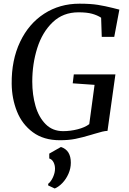

<svg xmlns="http://www.w3.org/2000/svg" viewBox="-20 -772 715 1068"><path d="M45 -305.5Q43.5 -437 91.5 -538.5Q139.5 -640 225.8 -695.8Q312 -751.5 422 -751.5Q484 -751.5 524.2 -745Q564.5 -738.5 608.5 -727.5L620 -724.5L644 -718.5L615.5 -567H546L542.5 -673.5Q521 -687.5 492 -695.5Q463 -703.5 416.5 -703.5Q330.5 -703.5 272.8 -648Q215 -592.5 187.2 -504.5Q159.5 -416.5 159.5 -318Q159.5 -245 177.5 -182.5Q195.5 -120 234 -81.2Q272.5 -42.5 331 -42.5Q371.5 -42.5 411.8 -52.8Q452 -63 476.5 -81.5L506 -300L384.5 -308.5L390.5 -358H622L578 -44Q564.5 -43.5 549 -39.8Q533.5 -36 505 -27.5L485 -21.5Q436.5 -7 399.2 0.5Q362 8 313 8Q223 8 163 -36.2Q103 -80.5 74.5 -151.8Q46 -223 45 -305.5ZM248 250.5Q263.5 238.5 274.8 213.8Q286 189 286 166.5Q286 146 277.5 130Q269 114 254 109.5V82.5L319 45.5Q348 55.5 361 77.5Q374 99.5 374 133Q374 164.5 361 194.2Q348 224 327.2 245.8Q306.5 267.5 284.5 276.5L248 259.5Z"/></svg>

Font: Merriweather Text
Style: Italic
Weight: 400
Italic angle: -7.8°
Designer: Eben Sorkin
Foundry: Eben Sorkin
Version: Version 2.100